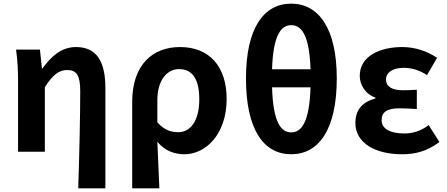

<svg xmlns="http://www.w3.org/2000/svg" viewBox="-20 -832 2453 1053"><path d="M409 201H558V-349C558 -490 513 -574 397 -574C319 -574 264 -527 213 -457H210L199 -560H68C77 -499 79 -437 79 -393V0H226V-354C269 -420 302 -448 348 -448C401 -448 420 -418 420 -331C420 -193 415 24 409 201Z M705 201H854C850 114 847 36 843 -54C886 -3 940 14 992 14C1109 14 1223 -97 1223 -289C1223 -468 1128 -574 967 -574C819 -574 705 -479 705 -273ZM959 -107C921 -107 883 -116 843 -161V-283C843 -391 895 -453 962 -453C1038 -453 1073 -394 1073 -287C1073 -165 1021 -107 959 -107Z M1577 14C1728 14 1827 -121 1827 -402C1827 -676 1728 -812 1577 -812C1426 -812 1329 -677 1329 -402C1329 -121 1426 14 1577 14ZM1577 -106C1521 -106 1478 -160 1472 -353H1683C1677 -160 1633 -106 1577 -106ZM1472 -452C1478 -641 1522 -694 1577 -694C1633 -694 1677 -641 1683 -452Z M2184 14C2257 14 2319 -1 2390 -53L2331 -146C2286 -111 2238 -100 2199 -100C2118 -100 2073 -126 2073 -173C2073 -219 2105 -238 2172 -238C2202 -238 2233 -236 2266 -234V-340C2240 -338 2213 -337 2190 -337C2128 -337 2097 -358 2097 -396C2097 -437 2137 -460 2194 -460C2239 -460 2283 -446 2322 -420L2377 -515C2322 -552 2254 -574 2187 -574C2063 -574 1953 -524 1953 -416C1953 -369 1982 -316 2039 -297V-292C1974 -275 1929 -235 1929 -158C1929 -46 2041 14 2184 14Z"/></svg>

Font: Noto Sans Mono CJK HK
Style: Bold
Weight: 700
Designer: Ryoko NISHIZUKA 西塚涼子 (kana, bopomofo & ideographs); Paul D. Hunt (Latin, Greek & Cyrillic); Sandoll Communications 산돌커뮤니
Foundry: Adobe
Version: Version 2.004;hotconv 1.0.118;makeotfexe 2.5.65603